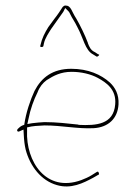

<svg xmlns="http://www.w3.org/2000/svg" viewBox="-20 -714 492 695"><path d="M45 -248C39 -242 43 -236 49 -238L65 -245L66 -227C67 -206 69 -189 73 -172C89 -112 129 -60 186 -44C237 -29 281 -51 318 -71L337 -82H338C340 -84 336 -96 332 -92H331L312 -80C301 -73 287 -67 274 -62C147 -16 73 -129 78 -241V-253H79C97 -258 119 -259 141 -260H142C203 -260 261 -247 319 -250C372 -253 406 -285 409 -336C411 -372 397 -397 378 -415C346 -444 299 -465 238 -465C170 -465 130 -433 105 -385C90 -353 74 -306 68 -264V-262H67C56 -258 55 -257 45 -248ZM79 -265 83 -283C90 -319 102 -352 116 -380C123 -399 135 -414 149 -424C174 -440 200 -454 239 -454C274 -454 308 -446 334 -432C365 -415 402 -390 397 -336C391 -263 328 -259 265 -262H264V-263C226 -267 184 -272 141 -272C126 -271 110 -270 96 -268ZM116 -378ZM126 -549C125 -545 125 -545 129 -544C133 -543 136 -545 137 -547L139 -557C143 -576 157 -596 165 -609C180 -631 196 -652 209 -671L216 -685L228 -673C231 -670 232 -667 233 -665C242 -646 250 -637 260 -616C282 -576 288 -532 317 -517L330 -509C333 -508 342 -515 338 -517H336L324 -525C308 -532 303 -545 298 -558V-559C288 -586 271 -621 256 -647C239 -672 238 -694 217 -694C213 -694 210 -692 207 -689C198 -675 189 -661 177 -646L155 -616C142 -595 132 -576 126 -549ZM137 -547ZM141 -271V-272ZM155 -616ZM207 -689ZM209 -671ZM256 -647ZM260 -616ZM265 -262V-263ZM324 -525Z"/></svg>

Font: Stray Cat
Style: Hl
Weight: 100
Version: Version 1.0